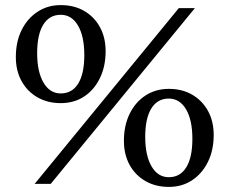

<svg xmlns="http://www.w3.org/2000/svg" viewBox="-20 -722 901 754"><path d="M116.1 0 682.1 -690H745.3L179.3 0ZM218.5 -317Q166.7 -317 126.8 -340Q86.9 -363 64.6 -403.7Q42.2 -444.4 42.2 -498.1Q42.2 -557.9 64.7 -603.6Q87.3 -649.4 127.3 -675.7Q167.3 -702 218.5 -702Q271.1 -702 310.6 -679.1Q350.1 -656.2 372.5 -615.4Q394.8 -574.6 394.8 -520.9Q394.8 -461.3 372.3 -415.1Q349.8 -368.8 310.3 -342.9Q270.8 -317 218.5 -317ZM218.5 -355.1Q263.2 -355.1 287.2 -393.9Q311.1 -432.8 311.1 -505.6Q311.1 -579.6 286.2 -621.8Q261.4 -663.9 218.5 -663.9Q173.9 -663.9 149.9 -625.1Q125.9 -586.2 125.9 -513.4Q125.9 -440.2 150.8 -397.6Q175.7 -355.1 218.5 -355.1ZM642.9 12Q591.1 12 551.2 -10.9Q511.3 -33.8 488.9 -74.6Q466.6 -115.4 466.6 -169.1Q466.6 -228.9 489.1 -275Q511.7 -321.2 551.6 -347.1Q591.6 -373 642.9 -373Q695.5 -373 735 -350Q774.5 -327 796.9 -286.3Q819.2 -245.6 819.2 -191.9Q819.2 -132.3 796.7 -86.5Q774.1 -40.6 734.6 -14.3Q695.2 12 642.9 12ZM642.9 -26.1Q687.6 -26.1 711.5 -64.9Q735.5 -103.8 735.5 -176.6Q735.5 -250.6 710.6 -292.8Q685.7 -334.9 642.9 -334.9Q598.2 -334.9 574.3 -296.1Q550.3 -257.2 550.3 -184.4Q550.3 -111.2 575.2 -68.6Q600.1 -26.1 642.9 -26.1Z"/></svg>

Font: Platypi Light
Style: Regular
Weight: 300
Designer: David Sargent
Foundry: Bolt Cutter Type
Version: Version 1.200